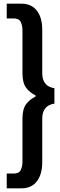

<svg xmlns="http://www.w3.org/2000/svg" viewBox="-20 -761 323 1029"><path d="M95.6 248.2H16V169.2H53.6Q82 169.2 91.2 149.9Q100.4 130.6 100.4 106V-124.8Q100.4 -176 119.5 -202Q138.6 -228 170.8 -243.6V-249.4Q138.6 -265.4 119.5 -291.5Q100.4 -317.6 100.4 -368.6V-599Q100.4 -623.6 91.2 -642.9Q82 -662.2 53.6 -662.2H16V-741.2H95.6Q148.6 -741.2 177.5 -704Q206.4 -666.8 206.4 -601.2V-370.8Q206.4 -340.4 216.6 -322.7Q226.8 -305 242 -297.5Q257.2 -290 271.6 -288.2V-205.2Q257.2 -204.4 242 -196.4Q226.8 -188.4 216.6 -171Q206.4 -153.6 206.4 -122.2V108.2Q206.4 173.4 177.5 210.8Q148.6 248.2 95.6 248.2Z"/></svg>

Font: Hanken Grotesk
Style: Regular
Weight: 400
Designer: Alfredo Marco Pradil
Foundry: Hanken Design Co.
Version: Version 3.013